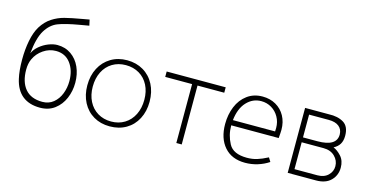

<svg xmlns="http://www.w3.org/2000/svg" viewBox="-75 -1079 2780 1442"><g transform="rotate(15 1315.0 -358.5)"><path d="M76 -159Q62 -218 62 -307Q62 -384 75.5 -453.5Q89 -523 117 -569Q149 -620 193 -648.5Q237 -677 287 -690Q337 -703 424 -718L474 -727L484 -682Q448 -675 415 -670Q304 -651 249 -629.5Q194 -608 157.5 -548.5Q121 -489 109 -367Q123 -399 154 -425Q185 -451 222 -465.5Q259 -480 291 -480Q352 -480 398 -448Q444 -416 468.5 -361.5Q493 -307 493 -240Q493 -176 469 -119Q445 -62 398 -26.5Q351 9 284 9Q200 9 147.5 -33Q95 -75 76 -159ZM447 -241Q447 -324 406 -379Q365 -434 292 -434Q240 -434 194.5 -403Q149 -372 127 -323Q111 -288 111 -241Q111 -146 156 -92Q201 -38 290 -38Q340 -38 375.5 -67Q411 -96 429 -142.5Q447 -189 447 -241Z M585 -246Q585 -322 615.5 -380.5Q646 -439 701 -472Q756 -505 827 -505Q898 -505 953 -472.5Q1008 -440 1038.5 -381.5Q1069 -323 1069 -247Q1069 -172 1038.5 -113.5Q1008 -55 953 -23Q898 9 826 9Q755 9 700.5 -23Q646 -55 615.5 -113Q585 -171 585 -246ZM1027 -251Q1027 -315 1002 -364Q977 -413 931.5 -440Q886 -467 827 -467Q768 -467 722.5 -439.5Q677 -412 652 -362Q627 -312 627 -247Q627 -183 652 -133.5Q677 -84 722.5 -56.5Q768 -29 827 -29Q886 -29 931.5 -57Q977 -85 1002 -135.5Q1027 -186 1027 -251Z M1343 -458H1134V-500H1593V-458H1385V0H1343Z M1707 -232Q1707 -159 1741.5 -94.5Q1776 -30 1883 -30Q1925 -30 1961 -41Q1997 -52 2043 -76L2062 -45Q2023 -19 1976 -4.5Q1929 10 1879 10Q1775 10 1717.5 -56Q1660 -122 1660 -233Q1660 -307 1685.5 -369Q1711 -431 1761 -468Q1811 -505 1880 -505Q1938 -505 1983.5 -479Q2029 -453 2054.5 -406.5Q2080 -360 2080 -300Q2080 -281 2076 -235H1707ZM1709 -276H2037Q2038 -286 2038 -303Q2038 -350 2016.5 -388Q1995 -426 1959 -447.5Q1923 -469 1879 -469Q1813 -469 1766 -418.5Q1719 -368 1709 -276Z M2394 -505Q2463 -508 2508.5 -480.5Q2554 -453 2554 -380Q2554 -341 2538.5 -315.5Q2523 -290 2492 -274Q2523 -262 2553.5 -228.5Q2584 -195 2584 -140Q2584 -81 2544 -40.5Q2504 0 2429 0H2209V-505ZM2512 -380Q2511 -420 2483 -442Q2455 -464 2404 -464H2251V-287H2363Q2513 -287 2512 -380ZM2542 -140Q2542 -184 2509 -216.5Q2476 -249 2421 -249H2251V-40H2429Q2481 -40 2511.5 -69.5Q2542 -99 2542 -140Z"/></g></svg>

Font: Bellota Text Light
Style: Regular
Weight: 300
Designer: Kemie Guaida
Foundry: Kemie Guaida
Version: Version 4.001